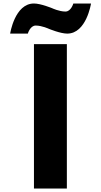

<svg xmlns="http://www.w3.org/2000/svg" viewBox="-20 -1077 578 1097"><path d="M362 -825H174V0H362ZM260 -912C260 -912 325 -885 364 -885C474 -885 500 -1057 500 -1057H399C399 -1057 386 -1011 354 -1011C318 -1011 278 -1030 278 -1030C278 -1030 213 -1057 174 -1057C64 -1057 38 -885 38 -885H139C139 -885 152 -931 184 -931C220 -931 260 -912 260 -912Z"/></svg>

Font: Sztylet
Style: Bd
Weight: 700
Foundry: Cannot Into Space Fonts, PlusOne Fonts
Version: Version 0.12